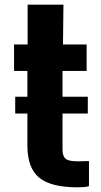

<svg xmlns="http://www.w3.org/2000/svg" viewBox="-20 -790 430 820"><path d="M45 -305V-377H97V-487H40V-600H98V-770H251L249 -600H350V-487H247V-377H355V-305H247V-151Q247 -124 259.5 -112.5Q272 -101 312 -101Q323 -101 334.5 -101.5Q346 -102 360 -102V5Q350 8 338 9Q326 10 312 10Q197 10 147 -31.5Q97 -73 97 -168V-305Z"/></svg>

Font: Big Shoulders Display Black
Style: Regular
Weight: 900
Designer: Patric King
Foundry: XO Type Co
Version: Version 1.000; ttfautohint (v1.8.2)